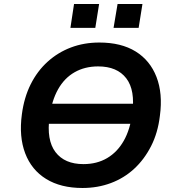

<svg xmlns="http://www.w3.org/2000/svg" viewBox="-20 -927 873 957"><path d="M168 -310 183 -410H714L698 -310ZM391 10Q283 10 210 -35Q137 -80 105.5 -163Q74 -246 89 -357Q100 -441 133 -507Q166 -573 217.5 -619.5Q269 -666 334 -690.5Q399 -715 475 -715Q584 -715 656 -670.5Q728 -626 760 -543.5Q792 -461 777 -350Q767 -265 733 -198.5Q699 -132 648.5 -85.5Q598 -39 532.5 -14.5Q467 10 391 10ZM396 -109Q463 -109 514 -139Q565 -169 597 -225.5Q629 -282 639 -362Q655 -477 609.5 -536.5Q564 -596 469 -596Q403 -596 352 -567Q301 -538 269.5 -482Q238 -426 227 -345Q211 -229 256.5 -169Q302 -109 396 -109ZM546 -788 566 -907H690L671 -788ZM331 -788 349 -907H474L455 -788Z"/></svg>

Font: Nunito Sans 7pt
Style: Bold Italic
Weight: 700
Italic angle: -9°
Version: Version 3.101;gftools[0.9.27]